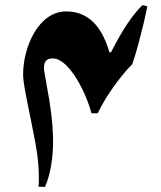

<svg xmlns="http://www.w3.org/2000/svg" viewBox="-20 -731 634 756"><path d="M157 5C179 -43 189 -112 189 -174C189 -246 177 -326 166 -383C159 -424 153 -454 153 -462C153 -488 162 -501 188 -501C253 -501 321 -361 340 -285H365C400 -362 472 -451 498 -475C505 -478 547 -635 560 -706L541 -711C502 -672 466 -621 417 -525H411C373 -655 305 -686 240 -686C132 -686 71 -546 71 -438C71 -408 79 -370 104 -247C127 -134 133 -93 133 -23C133 -10 133 -4 131 4Z"/></svg>

Font: Noto Nastaliq Urdu
Style: Bold
Weight: 700
Designer: Monotype Design Team (Patrick Giasson: type design, Kamal Mansour: OpenType code, Glenda Bellarosa). Updated by Simon Co
Foundry: Monotype Imaging Inc., Simon Cozens
Version: Version 3.009